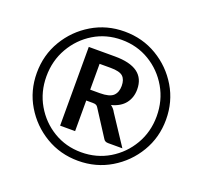

<svg xmlns="http://www.w3.org/2000/svg" viewBox="-126 -872 1082 1023"><g transform="rotate(20 415.0 -360.0)"><path d="M414.5 7Q313.5 7 230.5 -42.5Q147.5 -92 98 -175Q48.5 -258 48.5 -359Q48.5 -460.5 98 -543.5Q147.5 -626.5 230.5 -676Q313.5 -725.5 414.5 -725.5Q516 -725.5 599 -676Q682 -626.5 731.5 -543.5Q781 -460.5 781 -359Q781 -258 731.5 -175Q682 -92 599 -42.5Q516 7 414.5 7ZM414.5 -41.5Q502 -41.5 573 -84Q644 -126.5 686 -198.5Q728 -270.5 728 -359Q728 -448 686 -520.5Q644 -593 573 -635.8Q502 -678.5 414.5 -678.5Q327.5 -678.5 257 -635.8Q186.5 -593 144.8 -520.5Q103 -448 103 -359Q103 -270.5 144.8 -198.5Q186.5 -126.5 257 -84Q327.5 -41.5 414.5 -41.5ZM614.5 -136.5H533.5Q515 -136.5 507.5 -150L413.5 -296Q409.5 -303 403 -306.5Q396.5 -310 383.5 -310H346.5V-136.5H261.5V-583H409.5Q581.5 -583 581.5 -458Q581.5 -412 556 -379Q530.5 -346 478.5 -332.5Q495.5 -321 506.5 -300ZM401 -371.5Q456 -371.5 476.8 -391.2Q497.5 -411 497.5 -447.5Q497.5 -483.5 478.8 -500.8Q460 -518 409.5 -518H346.5V-371.5Z"/></g></svg>

Font: Verano Sans Medium
Style: Regular
Weight: 500
Designer: Lukasz Dziedzic with Adam Twardoch and Botio Nikoltchev
Foundry: tyPoland Lukasz Dziedzic
Version: Version 3.001;December 28, 2019;FontCreator 12.0.0.2547 64-b